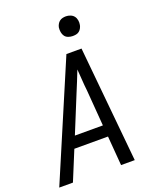

<svg xmlns="http://www.w3.org/2000/svg" viewBox="-170 -1048 939 1147"><g transform="rotate(-20 300.0 -474.0)"><path d="M4 0 317 -735H413L484 0H397L382 -187H168L91 0ZM198 -260H376L358 -490Q354 -524 352 -558Q350 -592 347 -626Q334 -592 320 -558Q306 -524 292 -490ZM390 -823Q376 -823 362 -828Q348 -833 340 -844Q332 -855 329.5 -870Q327 -885 329 -900Q331 -910 336.5 -920Q342 -930 350.5 -936.5Q359 -943 369.5 -945.5Q380 -948 391 -948Q405 -948 419 -942.5Q433 -937 441.5 -926Q450 -915 452.5 -900Q455 -885 452 -870Q450 -860 444.5 -850Q439 -840 430.5 -833.5Q422 -827 411.5 -825Q401 -823 390 -823Z"/></g></svg>

Font: Iosevka Aile Oblique
Style: Regular
Weight: 400
Italic angle: -9°
Designer: Belleve Invis
Foundry: Belleve Invis
Version: Version 31.1.0; ttfautohint (v1.8.4)